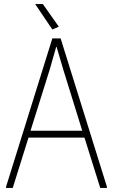

<svg xmlns="http://www.w3.org/2000/svg" viewBox="-20 -930 559 950"><path d="M10 -6 239 -740H280L509 -6V0H476L398 -249H121L43 0H10ZM387 -283 293 -586 260 -698H258L226 -586L131 -283ZM239 -784 154 -910H192L271 -798Z"/></svg>

Font: Encode Sans Compressed
Style: Thin
Weight: 100
Designer: Pablo Impallari, Andres Torresi
Foundry: Pablo Impallari, Andres Torresi
Version: Version 1.000; ttfautohint (v1.00) -l 8 -r 50 -G 200 -x 14 -